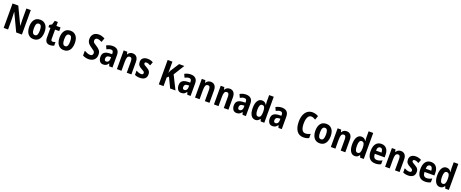

<svg xmlns="http://www.w3.org/2000/svg" viewBox="239 -3011 12669 5271"><g transform="rotate(20 6573.5 -375.0)"><path d="M609 0H442L200 -512H196Q199 -449 200.5 -405.5Q202 -362 204 -321V0H76V-714H243L483 -211H486Q484 -275 483 -314.5Q482 -354 480 -397V-714H609Z M1171 -274Q1171 -194 1147 -129.5Q1123 -65 1073 -27.5Q1023 10 946 10Q873 10 823 -27Q773 -64 747.5 -128.5Q722 -193 722 -274Q722 -402 778 -479Q834 -556 948 -556Q1048 -556 1109.5 -483.5Q1171 -411 1171 -274ZM859 -273Q859 -189 880 -147.5Q901 -106 947 -106Q993 -106 1013.5 -147Q1034 -188 1034 -274Q1034 -359 1013.5 -399.5Q993 -440 947 -440Q901 -440 880 -400Q859 -360 859 -273Z M1468 -104Q1486 -104 1505 -108.5Q1524 -113 1546 -121V-15Q1523 -4 1492 3Q1461 10 1428 10Q1357 10 1320 -31Q1283 -72 1283 -165V-439H1224V-506L1293 -544L1328 -662H1418V-546H1539V-439H1418V-162Q1418 -104 1468 -104Z M2056 -274Q2056 -194 2032 -129.5Q2008 -65 1958 -27.5Q1908 10 1831 10Q1758 10 1708 -27Q1658 -64 1632.5 -128.5Q1607 -193 1607 -274Q1607 -402 1663 -479Q1719 -556 1833 -556Q1933 -556 1994.5 -483.5Q2056 -411 2056 -274ZM1744 -273Q1744 -189 1765 -147.5Q1786 -106 1832 -106Q1878 -106 1898.5 -147Q1919 -188 1919 -274Q1919 -359 1898.5 -399.5Q1878 -440 1832 -440Q1786 -440 1765 -400Q1744 -360 1744 -273Z M2775 -199Q2775 -100 2714 -45Q2653 10 2554 10Q2515 10 2469.5 -0.5Q2424 -11 2384 -32V-173Q2427 -150 2471.5 -132.5Q2516 -115 2559 -115Q2601 -115 2619 -138Q2637 -161 2637 -192Q2637 -230 2607 -255.5Q2577 -281 2532 -311Q2514 -324 2490.5 -340.5Q2467 -357 2444 -380.5Q2421 -404 2405.5 -438Q2390 -472 2390 -519Q2390 -611 2443.5 -667.5Q2497 -724 2597 -724Q2637 -724 2680 -712.5Q2723 -701 2775 -675L2732 -557Q2689 -579 2659 -588.5Q2629 -598 2599 -598Q2566 -598 2547 -578Q2528 -558 2528 -526Q2528 -499 2539 -481.5Q2550 -464 2573 -448Q2596 -432 2631 -410Q2700 -369 2737.5 -321.5Q2775 -274 2775 -199Z M3061 -558Q3155 -558 3205 -509.5Q3255 -461 3255 -363V0H3158L3134 -73H3131Q3103 -31 3070 -10.5Q3037 10 2983 10Q2913 10 2878 -40Q2843 -90 2843 -163Q2843 -250 2893.5 -292Q2944 -334 3042 -338L3120 -341V-368Q3120 -451 3052 -451Q3021 -451 2991.5 -441.5Q2962 -432 2927 -413L2883 -510Q2923 -533 2968.5 -545.5Q3014 -558 3061 -558ZM3077 -252Q3026 -250 3003 -226Q2980 -202 2980 -161Q2980 -126 2995 -110.5Q3010 -95 3036 -95Q3073 -95 3097 -124.5Q3121 -154 3121 -205V-254Z M3648 -556Q3721 -556 3764 -507Q3807 -458 3807 -360V0H3672V-323Q3672 -381 3657.5 -410.5Q3643 -440 3606 -440Q3556 -440 3537 -398Q3518 -356 3518 -262V0H3384V-546H3489L3504 -478H3513Q3534 -520 3570.5 -538Q3607 -556 3648 -556Z M4250 -161Q4250 -74 4198 -32Q4146 10 4054 10Q4010 10 3974.5 2.5Q3939 -5 3905 -21V-145Q3937 -127 3976.5 -113.5Q4016 -100 4053 -100Q4084 -100 4098.5 -112.5Q4113 -125 4113 -148Q4113 -160 4108.5 -171.5Q4104 -183 4085.5 -197Q4067 -211 4024 -233Q3962 -264 3933 -302Q3904 -340 3904 -405Q3904 -477 3952.5 -516.5Q4001 -556 4085 -556Q4127 -556 4166 -546Q4205 -536 4246 -514L4206 -408Q4176 -424 4150 -435.5Q4124 -447 4089 -447Q4039 -447 4039 -408Q4039 -396 4044.5 -386Q4050 -376 4068 -363.5Q4086 -351 4125 -330Q4160 -311 4188.5 -289Q4217 -267 4233.5 -236.5Q4250 -206 4250 -161Z M5096 0H4940L4798 -295L4747 -253V0H4608V-714H4747V-385Q4752 -400 4759.5 -418.5Q4767 -437 4779 -460L4942 -714H5094L4897 -397Z M5343 -558Q5437 -558 5487 -509.5Q5537 -461 5537 -363V0H5440L5416 -73H5413Q5385 -31 5352 -10.5Q5319 10 5265 10Q5195 10 5160 -40Q5125 -90 5125 -163Q5125 -250 5175.5 -292Q5226 -334 5324 -338L5402 -341V-368Q5402 -451 5334 -451Q5303 -451 5273.5 -441.5Q5244 -432 5209 -413L5165 -510Q5205 -533 5250.5 -545.5Q5296 -558 5343 -558ZM5359 -252Q5308 -250 5285 -226Q5262 -202 5262 -161Q5262 -126 5277 -110.5Q5292 -95 5318 -95Q5355 -95 5379 -124.5Q5403 -154 5403 -205V-254Z M5930 -556Q6003 -556 6046 -507Q6089 -458 6089 -360V0H5954V-323Q5954 -381 5939.5 -410.5Q5925 -440 5888 -440Q5838 -440 5819 -398Q5800 -356 5800 -262V0H5666V-546H5771L5786 -478H5795Q5816 -520 5852.5 -538Q5889 -556 5930 -556Z M6483 -556Q6556 -556 6599 -507Q6642 -458 6642 -360V0H6507V-323Q6507 -381 6492.5 -410.5Q6478 -440 6441 -440Q6391 -440 6372 -398Q6353 -356 6353 -262V0H6219V-546H6324L6339 -478H6348Q6369 -520 6405.5 -538Q6442 -556 6483 -556Z M6958 -558Q7052 -558 7102 -509.5Q7152 -461 7152 -363V0H7055L7031 -73H7028Q7000 -31 6967 -10.5Q6934 10 6880 10Q6810 10 6775 -40Q6740 -90 6740 -163Q6740 -250 6790.5 -292Q6841 -334 6939 -338L7017 -341V-368Q7017 -451 6949 -451Q6918 -451 6888.5 -441.5Q6859 -432 6824 -413L6780 -510Q6820 -533 6865.5 -545.5Q6911 -558 6958 -558ZM6974 -252Q6923 -250 6900 -226Q6877 -202 6877 -161Q6877 -126 6892 -110.5Q6907 -95 6933 -95Q6970 -95 6994 -124.5Q7018 -154 7018 -205V-254Z M7428 10Q7345 10 7298.5 -64Q7252 -138 7252 -273Q7252 -409 7298.5 -482.5Q7345 -556 7426 -556Q7515 -556 7559 -476H7564Q7562 -502 7559 -526Q7556 -550 7556 -574V-760H7690V0H7584L7563 -63H7556Q7532 -28 7502.5 -9Q7473 10 7428 10ZM7470 -101Q7517 -101 7537.5 -139Q7558 -177 7559 -256V-283Q7559 -364 7538.5 -403Q7518 -442 7469 -442Q7389 -442 7389 -274Q7389 -101 7470 -101Z M8007 -558Q8101 -558 8151 -509.5Q8201 -461 8201 -363V0H8104L8080 -73H8077Q8049 -31 8016 -10.5Q7983 10 7929 10Q7859 10 7824 -40Q7789 -90 7789 -163Q7789 -250 7839.5 -292Q7890 -334 7988 -338L8066 -341V-368Q8066 -451 7998 -451Q7967 -451 7937.5 -441.5Q7908 -432 7873 -413L7829 -510Q7869 -533 7914.5 -545.5Q7960 -558 8007 -558ZM8023 -252Q7972 -250 7949 -226Q7926 -202 7926 -161Q7926 -126 7941 -110.5Q7956 -95 7982 -95Q8019 -95 8043 -124.5Q8067 -154 8067 -205V-254Z M8849 -604Q8802 -604 8772 -572Q8742 -540 8727.5 -484Q8713 -428 8713 -355Q8713 -237 8746 -173.5Q8779 -110 8849 -110Q8883 -110 8917 -120Q8951 -130 8992 -148V-26Q8955 -8 8917 1Q8879 10 8833 10Q8703 10 8635.5 -87Q8568 -184 8568 -356Q8568 -463 8599.5 -546Q8631 -629 8692 -676.5Q8753 -724 8840 -724Q8887 -724 8930 -711Q8973 -698 9013 -676L8972 -559Q8940 -579 8908.5 -591.5Q8877 -604 8849 -604Z M9530 -274Q9530 -194 9506 -129.5Q9482 -65 9432 -27.5Q9382 10 9305 10Q9232 10 9182 -27Q9132 -64 9106.5 -128.5Q9081 -193 9081 -274Q9081 -402 9137 -479Q9193 -556 9307 -556Q9407 -556 9468.5 -483.5Q9530 -411 9530 -274ZM9218 -273Q9218 -189 9239 -147.5Q9260 -106 9306 -106Q9352 -106 9372.5 -147Q9393 -188 9393 -274Q9393 -359 9372.5 -399.5Q9352 -440 9306 -440Q9260 -440 9239 -400Q9218 -360 9218 -273Z M9898 -556Q9971 -556 10014 -507Q10057 -458 10057 -360V0H9922V-323Q9922 -381 9907.5 -410.5Q9893 -440 9856 -440Q9806 -440 9787 -398Q9768 -356 9768 -262V0H9634V-546H9739L9754 -478H9763Q9784 -520 9820.5 -538Q9857 -556 9898 -556Z M10334 10Q10251 10 10204.5 -64Q10158 -138 10158 -273Q10158 -409 10204.5 -482.5Q10251 -556 10332 -556Q10421 -556 10465 -476H10470Q10468 -502 10465 -526Q10462 -550 10462 -574V-760H10596V0H10490L10469 -63H10462Q10438 -28 10408.5 -9Q10379 10 10334 10ZM10376 -101Q10423 -101 10443.5 -139Q10464 -177 10465 -256V-283Q10465 -364 10444.5 -403Q10424 -442 10375 -442Q10295 -442 10295 -274Q10295 -101 10376 -101Z M10914 -556Q11012 -556 11066 -490Q11120 -424 11120 -309V-237H10832Q10834 -96 10942 -96Q11019 -96 11094 -140V-28Q11026 10 10933 10Q10816 10 10757 -63.5Q10698 -137 10698 -270Q10698 -410 10754.5 -483Q10811 -556 10914 -556ZM10914 -453Q10879 -453 10857 -425Q10835 -397 10833 -331H10995Q10994 -387 10974 -420Q10954 -453 10914 -453Z M11484 -556Q11557 -556 11600 -507Q11643 -458 11643 -360V0H11508V-323Q11508 -381 11493.5 -410.5Q11479 -440 11442 -440Q11392 -440 11373 -398Q11354 -356 11354 -262V0H11220V-546H11325L11340 -478H11349Q11370 -520 11406.5 -538Q11443 -556 11484 -556Z M12086 -161Q12086 -74 12034 -32Q11982 10 11890 10Q11846 10 11810.5 2.5Q11775 -5 11741 -21V-145Q11773 -127 11812.5 -113.5Q11852 -100 11889 -100Q11920 -100 11934.5 -112.5Q11949 -125 11949 -148Q11949 -160 11944.5 -171.5Q11940 -183 11921.5 -197Q11903 -211 11860 -233Q11798 -264 11769 -302Q11740 -340 11740 -405Q11740 -477 11788.5 -516.5Q11837 -556 11921 -556Q11963 -556 12002 -546Q12041 -536 12082 -514L12042 -408Q12012 -424 11986 -435.5Q11960 -447 11925 -447Q11875 -447 11875 -408Q11875 -396 11880.5 -386Q11886 -376 11904 -363.5Q11922 -351 11961 -330Q11996 -311 12024.5 -289Q12053 -267 12069.5 -236.5Q12086 -206 12086 -161Z M12367 -556Q12465 -556 12519 -490Q12573 -424 12573 -309V-237H12285Q12287 -96 12395 -96Q12472 -96 12547 -140V-28Q12479 10 12386 10Q12269 10 12210 -63.5Q12151 -137 12151 -270Q12151 -410 12207.5 -483Q12264 -556 12367 -556ZM12367 -453Q12332 -453 12310 -425Q12288 -397 12286 -331H12448Q12447 -387 12427 -420Q12407 -453 12367 -453Z M12820 10Q12737 10 12690.5 -64Q12644 -138 12644 -273Q12644 -409 12690.5 -482.5Q12737 -556 12818 -556Q12907 -556 12951 -476H12956Q12954 -502 12951 -526Q12948 -550 12948 -574V-760H13082V0H12976L12955 -63H12948Q12924 -28 12894.5 -9Q12865 10 12820 10ZM12862 -101Q12909 -101 12929.5 -139Q12950 -177 12951 -256V-283Q12951 -364 12930.5 -403Q12910 -442 12861 -442Q12781 -442 12781 -274Q12781 -101 12862 -101Z"/></g></svg>

Font: Noto Sans Kannada Condensed
Style: Bold
Weight: 700
Width: 3
Designer: Jelle Bosma - Monotype Design Team
Foundry: Monotype Imaging Inc.
Version: Version 2.005; ttfautohint (v1.8.4.7-5d5b)